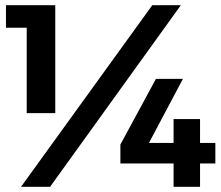

<svg xmlns="http://www.w3.org/2000/svg" viewBox="-20 -720 852 740"><path d="M3 -700V-613H83V-284H193V-700ZM567 -700 61 0H173L677 -700ZM581 -416 444 -163V-90H649V0H751V-90H810V-169H751V-261H649V-169H554L685 -416Z"/></svg>

Font: Juman SemiBold
Style: Regular
Weight: 600
Designer: Bandar Raffah (Arabic) Julieta Ulanovsky (Latin)
Foundry: Caramella
Version: Version 5.022;PS 005.022;hotconv 1.0.88;makeotf.lib2.5.64775